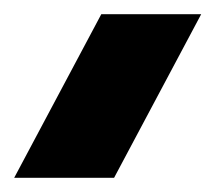

<svg xmlns="http://www.w3.org/2000/svg" viewBox="-71 -48 304 271"><path d="M-51 203 72 -28H213L90 203Z"/></svg>

Font: MuseoModerno
Style: Bold Italic
Weight: 700
Italic angle: -9°
Designer: Pablo Cosgaya, Héctor Gatti, Marcela Romero, and the Authors of The MuseoModerno Project.
Foundry: Omnibus-Type Team
Version: Version 1.003